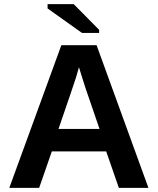

<svg xmlns="http://www.w3.org/2000/svg" viewBox="-20 -906 762 926"><path d="M553.2 0 492.2 -175.8H230L168.9 0H24.9L275.9 -688H445.8L695.8 0ZM360.8 -582 357.9 -571.3Q353 -553.7 346.2 -531.2Q339.4 -508.8 262.2 -284.2H460L392.1 -481.9L371.1 -548.3ZM375.5 -747.1 209.5 -865.2V-886.2H335.4L458 -762.2V-747.1Z"/></svg>

Font: Arial
Style: Bold
Weight: 700
Designer: Steve Matteson
Foundry: Ascender Corporation
Version: Version 2.00.3